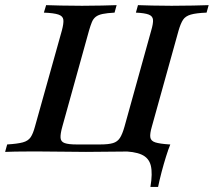

<svg xmlns="http://www.w3.org/2000/svg" viewBox="-36 -591 832 747"><path d="M-16.1 0 -8.1 -29Q32.3 -31.5 52.8 -37.1Q73.4 -42.7 83.1 -56.9Q92.7 -71 100 -98.4L204.8 -472.6Q212.1 -500 210.5 -514.1Q208.9 -528.2 191.5 -534.3Q174.2 -540.3 134.7 -541.9L143.5 -571Q164.5 -570.2 201.2 -569.4Q237.9 -568.5 283.1 -568.5Q325.8 -568.5 360.5 -569.4Q395.2 -570.2 417.7 -571L409.7 -541.9Q380.6 -540.3 363.3 -536.7Q346 -533.1 336.3 -525.4Q326.6 -517.7 321.4 -504.8Q316.1 -491.9 310.5 -472.6L206.5 -98.4Q198.4 -69.4 199.6 -54.4Q200.8 -39.5 215.7 -34.3Q230.6 -29 261.3 -29H354Q386.3 -29 403.6 -34.3Q421 -39.5 430.6 -54.4Q440.3 -69.4 448.4 -98.4L552.4 -472.6Q560.5 -500 559.3 -514.1Q558.1 -528.2 542.7 -534.3Q527.4 -540.3 492.7 -541.9L500.8 -571Q521.8 -570.2 556 -569.4Q590.3 -568.5 631.5 -568.5Q678.2 -568.5 715.3 -569.4Q752.4 -570.2 775.8 -571L767.7 -541.9Q727.4 -540.3 706.5 -534.3Q685.5 -528.2 676.2 -514.1Q666.9 -500 658.9 -472.6L554.8 -98.4Q546.8 -71 548.8 -56.9Q550.8 -42.7 568.1 -37.1Q585.5 -31.5 624.2 -29L616.1 0Q594.4 -1.6 557.3 -1.6Q520.2 -1.6 475 -1.6Q431.5 -1.6 385.5 -0.8Q339.5 0 298.4 0Q258.9 0 214.9 -0.8Q171 -1.6 125.8 -1.6Q96 -1.6 70.6 -1.6Q45.2 -1.6 23.4 -1.2Q1.6 -0.8 -16.1 0ZM549.2 136.3Q558.1 83.9 550.8 53.6Q543.5 23.4 514.9 10.5Q486.3 -2.4 432.3 -2.4L573.4 -30.6L626.6 -29Q618.5 -9.7 609.7 19Q600.8 47.6 592.7 78.2Q584.7 108.9 579 136.3Z"/></svg>

Font: Playfair 5pt SemiExpanded Light SemiBold
Style: Italic
Weight: 600
Italic angle: -15.6°
Version: Version 2.001;gftools[0.9.30]